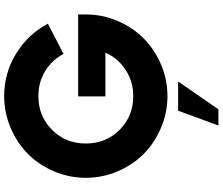

<svg xmlns="http://www.w3.org/2000/svg" viewBox="-92 -708 1050 905"><g transform="rotate(-90 432.5 -255.0)"><path d="M431.2 -411.1H817.4V-375Q817.4 -296.9 786.9 -225.6Q756.3 -154.3 704.8 -102.8Q653.3 -51.3 582 -20.8Q510.7 9.8 432.6 9.8Q354 9.8 282.5 -20.8Q210.9 -51.3 159.4 -102.8Q107.9 -154.3 77.6 -225.6Q47.4 -296.9 47.4 -375Q47.4 -453.1 77.6 -524.4Q107.9 -595.7 159.4 -647.2Q210.9 -698.7 282.5 -729.2Q354 -759.8 432.6 -759.8Q541.5 -759.8 633.1 -703.4Q724.6 -647 773.9 -553.7L631.3 -480Q602.5 -534.7 550.3 -566.7Q498 -598.6 432.6 -598.6Q337.9 -598.6 273.4 -534.2Q209 -469.7 209 -375Q209 -280.3 273.4 -215.8Q337.9 -151.4 432.6 -151.4Q501 -151.4 555.9 -187.3Q610.8 -223.1 637.7 -282.7H431.2ZM293.9 250 363.8 60.1H501.5L370.1 250Z"/></g></svg>

Font: Now
Style: Bold
Weight: 700
Designer: Alfredo Marco Pradil
Foundry: Alfredo Marco Pradil
Version: Version 1.002;PS 001.002;hotconv 1.0.88;makeotf.lib2.5.64775